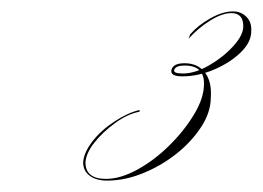

<svg xmlns="http://www.w3.org/2000/svg" viewBox="-20 -466 461 337"><path d="M304 -355Q327 -355 339.5 -339Q352 -323 350 -295Q350 -269 333 -243Q316 -217 289.5 -196Q263 -175 231 -162Q199 -149 168 -149Q149 -149 137.5 -157.5Q126 -166 126 -181Q127 -198 142 -217.5Q157 -237 180.5 -252.5Q204 -268 225 -273V-270Q204 -266 182 -250Q160 -234 145.5 -215.5Q131 -197 130 -181Q130 -152 166 -152Q191 -152 220.5 -168Q250 -184 276.5 -210Q303 -236 320.5 -265Q338 -294 338 -318Q339 -351 304 -351Q289 -351 286 -344Q283 -337 301 -337Q322 -337 346.5 -351Q371 -365 389 -384.5Q407 -404 407 -420Q407 -443 386 -443Q370 -443 349 -430Q328 -417 311 -398L314 -406Q328 -422 349.5 -434Q371 -446 389 -446Q403 -446 412.5 -436.5Q422 -427 421 -411Q421 -392 402.5 -374Q384 -356 356 -344Q328 -332 300 -332Q278 -332 281 -343.5Q284 -355 304 -355Z"/></svg>

Font: Ballet 24pt
Style: Regular
Weight: 400
Designer: Maximiliano R. Sproviero
Foundry: Omnibus-Type
Version: Version 1.100